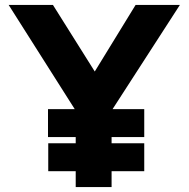

<svg xmlns="http://www.w3.org/2000/svg" viewBox="-20 -756 762 776"><path d="M174 -315H282L15 -736H194L363 -467L528 -736H707L435 -315H563V-202H431V-177H563V-64H431V0H286V-64H175V-177H286V-202H174Z"/></svg>

Font: Reem Kufi
Style: Bold
Weight: 700
Designer: Khaled Hosny
Version: Version 1.001